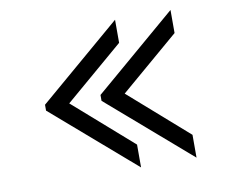

<svg xmlns="http://www.w3.org/2000/svg" viewBox="-74 -878 1013 849"><g transform="rotate(-10 432.5 -453.5)"><path d="M478.5 -456.1 742.2 -681.6V-785.2L372.1 -468.8V-442.4L742.2 -122.1V-224.6ZM229.5 -456.1 493.2 -681.6V-785.2L123 -468.8V-442.4L493.2 -122.1V-224.6Z"/></g></svg>

Font: OCR-B
Style: Regular
Weight: 400
Version: 1.1